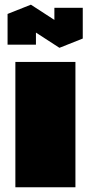

<svg xmlns="http://www.w3.org/2000/svg" viewBox="-20 -792 384 812"><path d="M45 0V-530H298H299V0ZM12 -603V-732L132 -713V-603ZM210 -630V-759H330V-630ZM231 -590 12 -732V-733L110 -772H111L330 -630V-629L232 -590Z"/></svg>

Font: Foldit Black
Style: Regular
Weight: 900
Version: Version 1.003